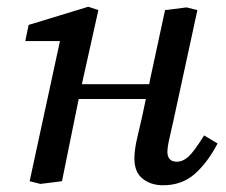

<svg xmlns="http://www.w3.org/2000/svg" viewBox="-20 -538 672 570"><path d="M100 8 68 0 158 -416H55L65 -464L242 -518L272 -508L248 -400L223 -288H423L426 -304Q437 -355 448 -406Q459 -457 470 -508L534 -516L566 -508L494 -176Q488 -149 482.5 -125Q477 -101 477 -86Q477 -74 483.5 -66Q490 -58 505 -58Q523 -58 539.5 -73Q556 -88 586 -136L626 -112Q596 -55 558 -21.5Q520 12 464 12Q428 12 403.5 -7.5Q379 -27 379 -67Q379 -94 387.5 -129.5Q396 -165 402 -192L413 -244H214L212 -236Q200 -177 188 -118Q176 -59 164 0Z"/></svg>

Font: Source Serif 4 Caption
Style: Italic
Weight: 400
Italic angle: -12°
Designer: Frank Grießhammer
Foundry: Adobe Systems Incorporated
Version: Version 4.004;hotconv 1.0.117;makeotfexe 2.5.65602